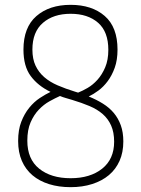

<svg xmlns="http://www.w3.org/2000/svg" viewBox="-20 -770 584 794"><path d="M272 4Q223 4 183 -8.5Q143 -21 114.5 -45Q86 -69 70.5 -104.5Q55 -140 55 -187Q55 -233 68 -266.5Q81 -300 101 -324.5Q121 -349 144.5 -364.5Q168 -380 189 -390Q137 -415 107 -455.5Q77 -496 77 -565Q77 -657 130.5 -703.5Q184 -750 272 -750Q360 -750 413 -704Q466 -658 466 -565Q466 -522 454.5 -490Q443 -458 425.5 -434.5Q408 -411 387 -395.5Q366 -380 347 -371Q379 -358 405.5 -341.5Q432 -325 450.5 -303Q469 -281 479.5 -252Q490 -223 490 -185Q490 -140 474.5 -105Q459 -70 430.5 -46Q402 -22 361.5 -9Q321 4 272 4ZM278 -357Q265 -361 252.5 -364.5Q240 -368 228 -373Q208 -364 184.5 -351Q161 -338 140.5 -316.5Q120 -295 106.5 -264Q93 -233 93 -188Q93 -112 142 -72.5Q191 -33 272 -33Q353 -33 402.5 -72.5Q452 -112 452 -184Q452 -223 439.5 -251Q427 -279 404.5 -298.5Q382 -318 350 -331.5Q318 -345 278 -357ZM303 -387Q321 -394 342.5 -406.5Q364 -419 383 -440Q402 -461 415 -491.5Q428 -522 428 -564Q428 -639 385.5 -676Q343 -713 272 -713Q201 -713 157.5 -675.5Q114 -638 114 -565Q114 -526 127 -498.5Q140 -471 163 -451Q186 -431 218.5 -417Q251 -403 290 -391Z"/></svg>

Font: Encode Sans Narrow
Style: Thin
Weight: 250
Designer: Pablo Impallari, Andres Torresi
Foundry: Pablo Impallari, Andres Torresi
Version: Version 1.000; ttfautohint (v1.00) -l 8 -r 50 -G 200 -x 14 -